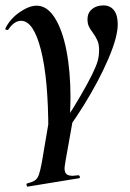

<svg xmlns="http://www.w3.org/2000/svg" viewBox="-32 -416 482 711"><path d="M330 -191Q335 -210 335 -231Q335 -252 328.5 -266.5Q322 -281 311 -296Q301 -309 296.5 -319.5Q292 -330 292 -345Q292 -368 308.5 -382Q325 -396 351 -396Q376 -396 390 -378Q404 -360 404 -326Q404 -279 369 -197.5Q334 -116 277.5 -25Q221 66 159 138L160 101Q215 27 267.5 -63.5Q320 -154 330 -191ZM69 263Q89 258 98 251.5Q107 245 112 231Q117 217 123 185L154 2L239 21L211 178Q207 202 207 207Q207 222 214 228.5Q221 235 237 235Q242 235 258 233Q262 233 263.5 238Q265 243 261 244L71 275Q68 276 66.5 270Q65 264 69 263ZM147 71Q147 -124 119.5 -231.5Q92 -339 46 -339Q33 -339 21 -330.5Q9 -322 0 -308Q-2 -305 -5 -305Q-8 -305 -10.5 -306.5Q-13 -308 -12 -311Q6 -347 41 -371Q76 -395 104 -395Q142 -395 170.5 -350.5Q199 -306 214 -229Q229 -152 229 -56Q229 -34 227 16L146 135Q147 113 147 71Z"/></svg>

Font: Cormorant Garamond
Style: Bold Italic
Weight: 700
Italic angle: -10°
Designer: Christian Thalmann (Catharsis Fonts)
Foundry: Catharsis Fonts
Version: Version 4.000